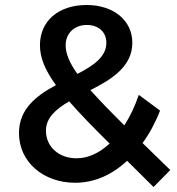

<svg xmlns="http://www.w3.org/2000/svg" viewBox="-20 -726 709 769"><path d="M595 23 662 -45 551 -153C578 -190 602 -234 621 -283L536 -346C520 -300 501 -259 478 -224C423 -278 378 -325 342 -365C427 -408 510 -459 510 -555C510 -644 435 -706 327 -706C213 -706 140 -641 140 -545C140 -495 160 -446 204 -385C126 -343 56 -290 56 -193C56 -77 154 6 281 6C357 6 428 -25 489 -82ZM243 -545C243 -591 276 -626 328 -626C375 -626 406 -597 406 -555C406 -498 354 -463 290 -430C258 -475 243 -511 243 -545ZM286 -92C217 -92 164 -137 164 -203C164 -254 204 -289 257 -320C299 -272 352 -217 419 -151C378 -113 333 -92 286 -92Z"/></svg>

Font: Montserrat_SPRD_medium Medium
Style: Regular
Weight: 400
Designer: Julieta Ulanovsky edited by Nelly Hempel
Foundry: Julieta Ulanovsky
Version: Version 4.000;PS 004.000;hotconv 1.0.88;makeotf.lib2.5.64775